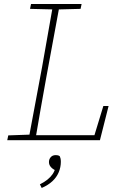

<svg xmlns="http://www.w3.org/2000/svg" viewBox="-20 -696 601 953"><path d="M16 0 21 -24 134 -28H142L139 0ZM121 0 189 -364Q203 -442 216.5 -520Q230 -598 244 -676H277L210 -313Q196 -235 182 -156.5Q168 -78 155 0ZM129 -652 134 -676H385L380 -652L263 -649H252ZM143 0 145 -25H459L443 -6L493 -170H519L476 0ZM282 107Q282 134 271.5 159Q261 184 240 203.5Q219 223 187 237L178 219Q200 208 215.5 195.5Q231 183 241 168.5Q251 154 256 134L257 151Q241 143 232 132.5Q223 122 223 108Q223 94 232 84Q241 74 256 74Q264 74 269 75.5Q274 77 277 80Q279 84 280.5 91Q282 98 282 107Z"/></svg>

Font: Source Serif 4 ExtraLight
Style: Italic
Weight: 250
Italic angle: -12°
Designer: Frank Grießhammer
Foundry: Adobe Systems Incorporated
Version: Version 4.004;hotconv 1.0.116;makeotfexe 2.5.65601